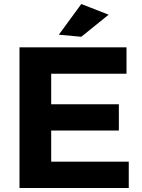

<svg xmlns="http://www.w3.org/2000/svg" viewBox="-20 -936 708 956"><path d="M77.1 -700.2H609.9V-568.8H234.9V-417H571.8V-286.1H234.9V-130.9H621.1V0H77.1ZM384.8 -916 521 -862.8 384.8 -752.9 272.9 -763.2Z"/></svg>

Font: Montserrat-SemiBold
Style: Regular
Weight: 600
Designer: Julieta Ulanovsky
Foundry: Julieta Ulanovsky
Version: Version 6.001